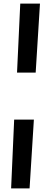

<svg xmlns="http://www.w3.org/2000/svg" viewBox="-20 -780 289 1071"><path d="M203 -760 179 -375H75L93 -760ZM169 -113 145 271H42L59 -113Z"/></svg>

Font: Lora Italic
Style: Italic
Weight: 400
Italic angle: -3°
Designer: Olga Karpushina, Alexei Vanyashin (Cyrillic)
Foundry: Cyreal
Version: Version 2.210; ttfautohint (v1.8.1.43-b0c9)